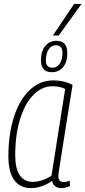

<svg xmlns="http://www.w3.org/2000/svg" viewBox="-20 -954 438 984"><path d="M294 10Q275 10 262.5 0Q250 -10 247 -27Q225 -11 197 -0.5Q169 10 139 10Q83 10 53 -31Q23 -72 23 -152Q23 -267 51.5 -355Q80 -443 132 -492.5Q184 -542 253 -542Q308 -542 352 -519Q333 -401 320 -320Q307 -239 299 -187.5Q291 -136 286.5 -107.5Q282 -79 280.5 -67.5Q279 -56 279 -53Q279 -21 306 -21Q320 -21 337 -28L339 -1Q318 10 294 10ZM244 -54 314 -498Q288 -512 249 -512Q195 -512 151.5 -468Q108 -424 83 -344Q58 -264 58 -157Q58 -91 81 -56.5Q104 -22 147 -22Q172 -22 198 -31Q224 -40 244 -54ZM246 -584Q190 -584 190 -645Q190 -692 212 -718.5Q234 -745 269 -745Q325 -745 325 -682Q325 -635 303 -609.5Q281 -584 246 -584ZM250 -607Q272 -607 286 -627.5Q300 -648 300 -684Q300 -722 266 -722Q243 -722 229 -700.5Q215 -679 215 -643Q215 -607 250 -607ZM251 -772 360 -934H398L281 -772Z"/></svg>

Font: Georama SemiCondensed ExtraLight
Style: Italic
Weight: 200
Width: 4
Italic angle: -9°
Designer: Jean-Baptiste Levee
Foundry: Production Type
Version: Version 1.000